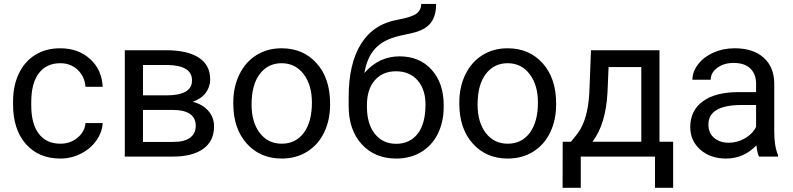

<svg xmlns="http://www.w3.org/2000/svg" viewBox="-20 -778 3940 954"><path d="M280.3 -64Q328.6 -64 364.7 -93.3Q400.9 -122.6 404.8 -166.5H490.2Q487.8 -121.1 459 -80.1Q430.2 -39.1 382.1 -14.6Q334 9.8 280.3 9.8Q172.4 9.8 108.6 -62.3Q44.9 -134.3 44.9 -259.3V-274.4Q44.9 -351.6 73.2 -411.6Q101.6 -471.7 154.5 -504.9Q207.5 -538.1 279.8 -538.1Q368.7 -538.1 427.5 -484.9Q486.3 -431.6 490.2 -346.7H404.8Q400.9 -397.9 366 -430.9Q331.1 -463.9 279.8 -463.9Q210.9 -463.9 173.1 -414.3Q135.3 -364.7 135.3 -271V-253.9Q135.3 -162.6 172.9 -113.3Q210.4 -64 280.3 -64Z M600.1 0V-528.3H806.2Q911.6 -528.3 968 -491.5Q1024.4 -454.6 1024.4 -383.3Q1024.4 -346.7 1002.4 -317.1Q980.5 -287.6 937.5 -272Q985.4 -260.7 1014.4 -228Q1043.5 -195.3 1043.5 -149.9Q1043.5 -77.1 990 -38.6Q936.5 0 838.9 0ZM690.4 -231.9V-72.8H839.8Q896.5 -72.8 924.6 -93.8Q952.6 -114.7 952.6 -152.8Q952.6 -231.9 836.4 -231.9ZM690.4 -304.2H807.1Q934.1 -304.2 934.1 -378.4Q934.1 -452.6 814 -455.1H690.4Z M1139.2 0ZM1139.2 -269Q1139.2 -346.7 1169.7 -408.7Q1200.2 -470.7 1254.6 -504.4Q1309.1 -538.1 1378.9 -538.1Q1486.8 -538.1 1553.5 -463.4Q1620.1 -388.7 1620.1 -264.6V-258.3Q1620.1 -181.2 1590.6 -119.9Q1561 -58.6 1506.1 -24.4Q1451.2 9.8 1379.9 9.8Q1272.5 9.8 1205.8 -64.9Q1139.2 -139.6 1139.2 -262.7ZM1230 -258.3Q1230 -170.4 1270.8 -117.2Q1311.5 -64 1379.9 -64Q1448.7 -64 1489.3 -117.9Q1529.8 -171.9 1529.8 -269Q1529.8 -356 1488.5 -409.9Q1447.3 -463.9 1378.9 -463.9Q1312 -463.9 1271 -410.6Q1230 -357.4 1230 -258.3Z M1965.3 -498Q2064.9 -498 2124.8 -431.4Q2184.6 -364.7 2184.6 -255.9V-247.6Q2184.6 -172.9 2155.8 -114Q2127 -55.2 2073 -22.7Q2019 9.8 1948.7 9.8Q1842.3 9.8 1777.3 -61.3Q1712.4 -132.3 1712.4 -252V-295.9Q1712.4 -462.4 1774.2 -560.5Q1835.9 -658.7 1956.5 -680.2Q2024.9 -692.4 2048.8 -710Q2072.8 -727.5 2072.8 -758.3H2147Q2147 -697.3 2119.4 -663.1Q2091.8 -628.9 2031.2 -614.7L1963.9 -599.6Q1883.3 -580.6 1843 -535.4Q1802.7 -490.2 1790.5 -415Q1862.3 -498 1965.3 -498ZM1947.8 -423.8Q1881.3 -423.8 1842.3 -379.2Q1803.2 -334.5 1803.2 -255.4V-247.6Q1803.2 -162.6 1842.5 -113Q1881.8 -63.5 1948.7 -63.5Q2016.1 -63.5 2055.2 -113.3Q2094.2 -163.1 2094.2 -258.8Q2094.2 -333.5 2054.9 -378.7Q2015.6 -423.8 1947.8 -423.8Z M2262.2 0ZM2262.2 -269Q2262.2 -346.7 2292.7 -408.7Q2323.2 -470.7 2377.7 -504.4Q2432.1 -538.1 2502 -538.1Q2609.9 -538.1 2676.5 -463.4Q2743.2 -388.7 2743.2 -264.6V-258.3Q2743.2 -181.2 2713.6 -119.9Q2684.1 -58.6 2629.2 -24.4Q2574.2 9.8 2502.9 9.8Q2395.5 9.8 2328.9 -64.9Q2262.2 -139.6 2262.2 -262.7ZM2353 -258.3Q2353 -170.4 2393.8 -117.2Q2434.6 -64 2502.9 -64Q2571.8 -64 2612.3 -117.9Q2652.8 -171.9 2652.8 -269Q2652.8 -356 2611.6 -409.9Q2570.3 -463.9 2502 -463.9Q2435.1 -463.9 2394 -410.6Q2353 -357.4 2353 -258.3Z M2816.9 -73.7 2848.1 -112.3Q2900.9 -180.7 2908.2 -317.4L2916.5 -528.3H3256.8V-73.7H3324.7V155.3H3234.4V0H2865.7V155.3H2775.4L2775.9 -73.7ZM2923.8 -73.7H3166.5V-444.8H3003.9L2998.5 -318.8Q2990.2 -161.1 2923.8 -73.7Z M3409.7 0ZM3751 0Q3743.2 -15.6 3738.3 -55.7Q3675.3 9.8 3587.9 9.8Q3509.8 9.8 3459.7 -34.4Q3409.7 -78.6 3409.7 -146.5Q3409.7 -229 3472.4 -274.7Q3535.2 -320.3 3648.9 -320.3H3736.8V-361.8Q3736.8 -409.2 3708.5 -437.3Q3680.2 -465.3 3625 -465.3Q3576.7 -465.3 3543.9 -440.9Q3511.2 -416.5 3511.2 -381.8H3420.4Q3420.4 -421.4 3448.5 -458.3Q3476.6 -495.1 3524.7 -516.6Q3572.8 -538.1 3630.4 -538.1Q3721.7 -538.1 3773.4 -492.4Q3825.2 -446.8 3827.1 -366.7V-123.5Q3827.1 -50.8 3845.7 -7.8V0ZM3601.1 -68.8Q3643.6 -68.8 3681.6 -90.8Q3719.7 -112.8 3736.8 -147.9V-256.3H3666Q3500 -256.3 3500 -159.2Q3500 -116.7 3528.3 -92.8Q3556.6 -68.8 3601.1 -68.8Z"/></svg>

Font: Roboto
Style: Regular
Weight: 400
Designer: Google
Version: Version 2.134; 2016; ttfautohint (v1.6)